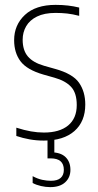

<svg xmlns="http://www.w3.org/2000/svg" viewBox="-20 -568 402 788"><path d="M160 9Q130 9 101.8 4Q73.5 -1 47 -10V-44Q80 -33.5 107 -28.8Q134 -24 160 -24Q224.5 -24 259.8 -53.2Q295 -82.5 295 -137Q295 -186.5 271.8 -211.5Q248.5 -236.5 204 -249L158 -262Q90.5 -281.5 64.2 -316.5Q38 -351.5 38 -403Q38 -465.5 82.2 -506.8Q126.5 -548 208 -548Q236 -548 259.2 -545.2Q282.5 -542.5 305 -537V-503Q278 -510 255.8 -512.5Q233.5 -515 208 -515Q162 -515 132 -500.2Q102 -485.5 87.5 -460.5Q73 -435.5 73 -405Q73 -361.5 94.5 -336.2Q116 -311 161 -298L207 -285Q279 -265 304.5 -228.2Q330 -191.5 330 -139Q330 -69.5 285.5 -30.2Q241 9 160 9ZM186 200Q168 200 148.2 195.5Q128.5 191 114 183V155Q134.5 166 153.2 170Q172 174 189 174Q216 174 229 162.2Q242 150.5 242 129Q242 82 188 82H175V-10H203V71L188 57Q228.5 57 248.8 76.5Q269 96 269 129Q269 160.5 247.5 180.2Q226 200 186 200Z"/></svg>

Font: Encode Sans Condensed Thin
Style: Regular
Weight: 100
Width: 3
Designer: Multiple Designers
Foundry: Impallari Type
Version: Version 3.002